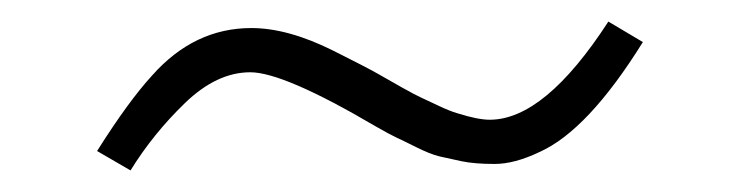

<svg xmlns="http://www.w3.org/2000/svg" viewBox="-20 -481 686 178"><path d="M328 -364Q243 -414 212 -414Q181 -414 151.5 -385.5Q122 -357 101 -323L70 -341Q99 -387 121 -411Q160 -455 213 -455Q247 -455 289 -434Q321 -418 330.5 -412.5Q340 -407 352.5 -400Q365 -393 370.5 -390.5Q376 -388 386.5 -383Q397 -378 404 -376Q423 -370 434 -370Q485 -370 544 -461L576 -442Q525 -360 480 -340Q457 -329 438.5 -329Q420 -329 408 -331.5Q396 -334 387.5 -336Q379 -338 366 -344.5Q353 -351 347.5 -353.5Q342 -356 328 -364Z"/></svg>

Font: Julius Sans One
Style: Regular
Weight: 400
Designer: Luciano Vergara
Foundry: LatinoType
Version: Version 1.001